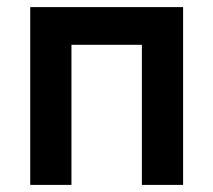

<svg xmlns="http://www.w3.org/2000/svg" viewBox="-20 -520 600 540"><path d="M65 -500H495V0H379V-394H181V0H65Z"/></svg>

Font: PT Root UI Bold
Style: Regular
Weight: 700
Designer: Vitaly Kuzmin
Foundry: ParaType Ltd.
Version: Version 2.000G